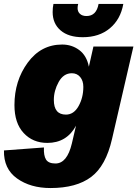

<svg xmlns="http://www.w3.org/2000/svg" viewBox="-46 -735 694 970"><path d="M372 -547Q300 -547 260 -581.5Q220 -616 220 -674Q220 -696 224 -715H349Q346 -704 346 -694Q346 -676 358 -665Q370 -654 391 -654Q441 -654 452 -715H577Q563 -637 509 -592Q455 -547 372 -547ZM426 -500H628L520 -33Q489 103 414.5 159Q340 215 209 215Q108 215 40 166.5Q-28 118 -26 25L176 10Q174 51 186.5 71Q199 91 234 91Q293 91 317 -10L338 -100Q291 -13 193 -13Q120 -13 73.5 -63Q27 -113 27 -204Q27 -327 94 -418.5Q161 -510 268 -510Q317 -510 354.5 -482Q392 -454 403 -398ZM287 -156Q327 -156 351 -199Q375 -242 375 -296Q375 -327 359 -346Q343 -365 317 -365Q275 -365 250.5 -321Q226 -277 226 -230Q226 -156 287 -156Z"/></svg>

Font: Elaine Sans ExtraBold
Style: Italic
Weight: 800
Italic angle: -13°
Designer: Wei Huang
Foundry: Wei Huang
Version: Version 2.001;December 24, 2019;FontCreator 12.0.0.2547 64-b